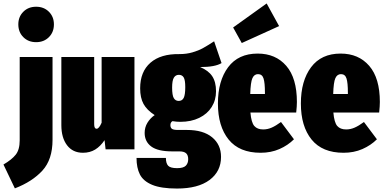

<svg xmlns="http://www.w3.org/2000/svg" viewBox="-87 -864 2227 1111"><path d="M217 -55Q217 59 158.5 123Q100 187 -1 226L-67 88Q-19 60 4 31Q27 2 27 -52V-534H217ZM225 -723Q225 -678 196 -649Q167 -620 122 -620Q77 -620 48 -649Q19 -678 19 -723Q19 -767 48 -796Q77 -825 122 -825Q167 -825 196 -796Q225 -767 225 -723Z M691 0H524L518 -53Q494 -17 463.5 1.5Q433 20 393 20Q334 20 301 -23.5Q268 -67 268 -140V-534H458V-145Q458 -119 472 -119Q486 -119 501 -154V-534H691Z M1195 -499Q1158 -476 1071 -476Q1119 -456 1141 -423Q1163 -390 1163 -336Q1163 -285 1138 -245Q1113 -205 1066 -182Q1019 -159 956 -159Q935 -159 911 -163Q899 -156 899 -140Q899 -125 908 -118.5Q917 -112 944 -112H995Q1089 -112 1140.5 -69.5Q1192 -27 1192 44Q1192 128 1125.5 177.5Q1059 227 937 227Q845 227 793.5 205.5Q742 184 722.5 145.5Q703 107 703 50H873Q873 81 886 95Q899 109 938 109Q974 109 988 95Q1002 81 1002 57Q1002 34 990 23Q978 12 951 12H909Q826 12 788 -16.5Q750 -45 750 -95Q750 -127 766 -153.5Q782 -180 808 -198Q763 -227 743.5 -262.5Q724 -298 724 -353Q724 -449 783.5 -501Q843 -553 952 -551Q992 -551 1026.5 -561Q1061 -571 1086.5 -585Q1112 -599 1152 -625ZM909 -357Q909 -313 918.5 -296.5Q928 -280 947 -280Q967 -280 976 -297.5Q985 -315 985 -360Q985 -401 976 -416Q967 -431 948 -431Q929 -431 919 -414.5Q909 -398 909 -357Z M1627 -213H1362Q1367 -155 1384.5 -135Q1402 -115 1436 -115Q1461 -115 1485 -125.5Q1509 -136 1539 -158L1614 -58Q1579 -23 1530 -1.5Q1481 20 1421 20Q1298 20 1236 -56.5Q1174 -133 1174 -265Q1174 -396 1233 -475Q1292 -554 1404 -554Q1508 -554 1569.5 -483Q1631 -412 1631 -274Q1631 -249 1627 -213ZM1446 -328Q1446 -385 1438 -410Q1430 -435 1406 -435Q1384 -435 1373.5 -411.5Q1363 -388 1361 -320H1446ZM1456 -844 1528 -713 1312 -615 1262 -705Z M2107 -213H1842Q1847 -155 1864.5 -135Q1882 -115 1916 -115Q1941 -115 1965 -125.5Q1989 -136 2019 -158L2094 -58Q2059 -23 2010 -1.5Q1961 20 1901 20Q1778 20 1716 -56.5Q1654 -133 1654 -265Q1654 -396 1713 -475Q1772 -554 1884 -554Q1988 -554 2049.5 -483Q2111 -412 2111 -274Q2111 -249 2107 -213ZM1926 -328Q1926 -385 1918 -410Q1910 -435 1886 -435Q1864 -435 1853.5 -411.5Q1843 -388 1841 -320H1926Z"/></svg>

Font: Fira Sans Extra Condensed Black
Style: Regular
Weight: 900
Width: 1
Designer: Carrois Corporate & Edenspiekermann AG
Foundry: Carrois Corporate GbR & Edenspiekermann AG
Version: Version 4.203